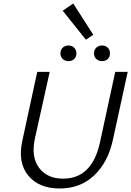

<svg xmlns="http://www.w3.org/2000/svg" viewBox="-20 -1067 747 1093"><path d="M469 -841 337 -1006 397 -1047 511 -869ZM324 -763Q324 -783 337 -795.5Q350 -808 370 -808Q390 -808 402.5 -795Q415 -782 415 -763Q415 -744 402.5 -731.5Q390 -719 370 -719Q350 -719 337 -731.5Q324 -744 324 -763ZM515 -763Q515 -783 528 -795.5Q541 -808 561 -808Q581 -808 593.5 -795.5Q606 -783 606 -763Q606 -743 593.5 -731Q581 -719 561 -719Q541 -719 528 -731.5Q515 -744 515 -763ZM320 6Q201 6 140.5 -68Q80 -142 107 -265L192 -658H263L179 -280Q156 -173 202.5 -111.5Q249 -50 339 -50Q504 -50 549 -256L636 -658H707L622 -268Q594 -142 515.5 -68Q437 6 320 6Z"/></svg>

Font: EauTest
Style: Italic
Weight: 400
Italic angle: -12°
Designer: Christian Thalmann (Catharsis Fonts)
Version: Version 0.001;PS 000.001;hotconv 1.0.88;makeotf.lib2.5.64775